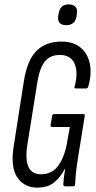

<svg xmlns="http://www.w3.org/2000/svg" viewBox="-20 -851 437 877"><path d="M150 6Q90 6 58.5 -41.5Q27 -89 43 -186L89 -480Q104 -575 146 -618Q188 -661 261 -661Q314 -661 347 -634.5Q380 -608 390 -561.5Q400 -515 383 -455Q380 -447 374 -447H328Q317 -447 321 -456Q338 -521 320.5 -560.5Q303 -600 253 -600Q210 -600 186 -571.5Q162 -543 151 -478L105 -190Q84 -55 167 -55Q220 -55 248.5 -97.5Q277 -140 287 -204L299 -271H218Q210 -271 211 -280L218 -321Q220 -330 227 -330H360Q369 -330 367 -321L336 -128Q329 -84 326.5 -58Q324 -32 323 -9Q323 0 314 0H278Q269 0 269 -9Q270 -23 272 -41Q274 -59 278 -81H277Q256 -41 227 -17.5Q198 6 150 6ZM283 -736Q240 -736 246 -778L248 -789Q254 -831 294 -831Q314 -831 324.5 -820Q335 -809 331 -789L330 -778Q323 -736 283 -736Z"/></svg>

Font: Sofia Sans Extra Condensed
Style: Italic
Weight: 400
Italic angle: -9°
Designer: Botio Nikoltchev, Ani Petrova
Foundry: lettersoup
Version: Version 4.101; ttfautohint (v1.8.4.7-5d5b)